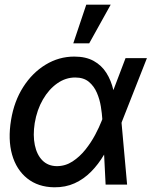

<svg xmlns="http://www.w3.org/2000/svg" viewBox="-20 -797 654 829"><path d="M213.9 11.7Q144.5 10.7 97.7 -26.6Q50.8 -64 32.2 -129.2Q13.7 -194.3 27.8 -279.3Q41 -359.9 80.3 -421.4Q119.6 -482.9 177 -517.8Q234.4 -552.7 300.8 -552.7Q350.6 -552.7 384.5 -533.9Q418.5 -515.1 439.2 -482.4Q460 -449.7 469.7 -407.2L507.8 -410.2L504.4 -271L528.8 0H436L421.9 -281.2Q420.4 -306.2 415.5 -336.9Q410.6 -367.7 398.4 -396.2Q386.2 -424.8 363.8 -443.6Q341.3 -462.4 304.7 -462.4Q263.2 -462.4 227.1 -437Q190.9 -411.6 165.3 -367.4Q139.6 -323.2 129.9 -265.6Q121.6 -212.4 130.4 -170.4Q139.2 -128.4 163.3 -104.2Q187.5 -80.1 225.1 -79.6Q262.2 -79.6 293.2 -99.9Q324.2 -120.1 348.9 -151.1Q373.5 -182.1 391.1 -215.3Q408.7 -248.5 418.9 -274.9L522 -545.9H614.3L506.3 -271.5L462.4 -133.3L429.7 -129.9Q404.8 -87.4 373 -55.4Q341.3 -23.4 302 -5.6Q262.7 12.2 213.9 11.7ZM296.4 -609.9 352.5 -776.9H458L365.2 -609.9Z"/></svg>

Font: Inter Tight Medium
Style: Italic
Weight: 500
Italic angle: -9.39999°
Designer: Rasmus Andersson
Foundry: rsms
Version: Version 3.004